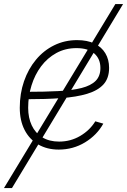

<svg xmlns="http://www.w3.org/2000/svg" viewBox="-43 -748 643 972"><path d="M-22.9 204.1 541 -727.5H580.1L17.6 204.1ZM254.4 9.3Q195.3 9.3 150.6 -16.6Q106 -42.5 81.5 -90.1Q57.1 -137.7 57.1 -202.6Q57.1 -274.4 78.6 -336.7Q100.1 -398.9 139.2 -445.8Q178.2 -492.7 231.4 -518.8Q284.7 -544.9 347.2 -544.9Q398.9 -544.9 435.1 -527.6Q471.2 -510.3 490.2 -478.5Q509.3 -446.8 509.3 -404.3Q509.3 -352.1 481 -320.8Q452.6 -289.6 398.4 -273.2Q344.2 -256.8 266.4 -251.2Q188.5 -245.6 89.4 -245.6L93.3 -283.2Q183.6 -283.2 253.2 -286.9Q322.8 -290.5 369.9 -302.5Q417 -314.5 441.2 -338.6Q465.3 -362.8 465.3 -403.8Q465.3 -450.2 434.3 -477.3Q403.3 -504.4 344.2 -504.4Q287.6 -504.4 242.2 -479.5Q196.8 -454.6 165 -412.1Q133.3 -369.6 116.5 -315.4Q99.6 -261.2 99.6 -202.1Q99.6 -151.9 117.7 -113.3Q135.7 -74.7 170.9 -53Q206.1 -31.2 256.3 -31.2Q314.5 -31.2 363 -59.8Q411.6 -88.4 439.5 -133.8L480 -122.1Q447.8 -64 387.5 -27.3Q327.1 9.3 254.4 9.3Z"/></svg>

Font: Inter 20pt ExtraLight
Style: Italic
Weight: 250
Italic angle: -9.3988°
Version: Version 4.001;git-66647c0bb